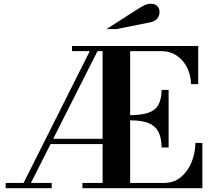

<svg xmlns="http://www.w3.org/2000/svg" viewBox="-20 -998 1129 1018"><path d="M10 0V-28H105L456 -727H362V-754H1031V-552H993Q992 -599 972.5 -638.5Q953 -678 918 -702.5Q883 -727 833 -727H670V-387Q733 -388 769 -401Q805 -414 820.5 -443.5Q836 -473 837 -521H874V-216H837Q836 -268 820 -299Q804 -330 768.5 -345Q733 -360 670 -360V-28H848Q901 -28 937.5 -57.5Q974 -87 994.5 -135Q1015 -183 1016 -240H1053V0H417V-28H524V-234H248L144 -28H254V0ZM262 -262H524V-727H497ZM545 -844 701 -944Q732 -964 747.5 -971Q763 -978 779 -978Q802 -978 814 -965.5Q826 -953 826 -934Q826 -916 814.5 -900.5Q803 -885 774 -879L598 -844Z"/></svg>

Font: Libre Bodoni Medium
Style: Regular
Weight: 500
Designer: Pablo Impallari, Rodrigo Fuenzalida
Foundry: Impallari Type
Version: Version 2.005;gftools[0.9.23]